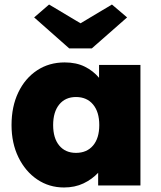

<svg xmlns="http://www.w3.org/2000/svg" viewBox="-20 -820 711 849"><path d="M263 9Q197 9 144.5 -26.5Q92 -62 61.5 -124.5Q31 -187 31 -267Q31 -349 61 -411.5Q91 -474 144 -509Q197 -544 266 -544Q317 -544 354.5 -525.5Q392 -507 418 -476V-533H601V0H414V-56Q387 -27 349 -9Q311 9 263 9ZM316 -144Q364 -144 391.5 -176.5Q419 -209 419 -267Q419 -325 391.5 -358Q364 -391 316 -391Q269 -391 242 -358Q215 -325 215 -267Q215 -209 242 -176.5Q269 -144 316 -144ZM286 -606 131 -743 197 -800 336 -717 475 -800 542 -743 386 -606Z"/></svg>

Font: Lexend Deca ExtraBold
Style: Regular
Weight: 800
Designer: Bonnie Shaver-Troup, Thomas Jockin
Foundry: Lexend
Version: Version 1.008; ttfautohint (v1.8.4.7-5d5b)